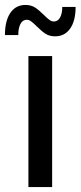

<svg xmlns="http://www.w3.org/2000/svg" viewBox="-24 -757 326 777"><path d="M91 -530H187V0H91ZM124 -651Q110 -665 101.5 -671Q93 -677 84 -677Q68 -677 59 -660.5Q50 -644 50 -615H-4Q-4 -673 18 -705Q40 -737 79 -737Q102 -737 118 -726.5Q134 -716 154 -696Q167 -683 176 -676.5Q185 -670 194 -670Q210 -670 219 -686Q228 -702 228 -729H282Q282 -673 260 -641.5Q238 -610 199 -610Q176 -610 160 -620.5Q144 -631 124 -651Z"/></svg>

Font: APTA Sans Medium
Style: Bold
Weight: 500
Version: Version 7.200